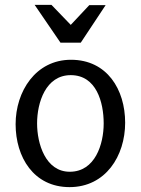

<svg xmlns="http://www.w3.org/2000/svg" viewBox="-20 -754 577 787"><path d="M270 -652 191 -734H122L228 -579H311L413 -733H346ZM265 13C413 13 493 -115 493 -251C493 -387 419 -509 271 -509C126 -509 44 -379 44 -245C44 -110 118 13 265 13ZM266 -50C166 -50 132 -166 132 -248C132 -333 167 -446 270 -446C375 -446 405 -335 405 -248C405 -163 370 -50 266 -50Z"/></svg>

Font: Rosario
Style: Regular
Weight: 400
Designer: Hector Gatti
Foundry: Omnibus Type
Version: Version 1.100